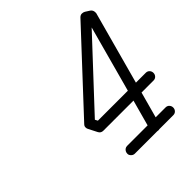

<svg xmlns="http://www.w3.org/2000/svg" viewBox="-173 -762 893 893"><g transform="rotate(-45 273.5 -315.0)"><path d="M212 2Q202 2 194.5 -5.5Q187 -13 187 -21.5Q187 -30 190.5 -36Q194 -42 199.5 -45.5Q205 -49 212 -49H347L382 -177H184Q168 -177 161 -191L139 -234Q136 -239 136 -247Q136 -255 143 -262L481 -625Q489 -633 498 -633Q507 -633 514 -629L536 -615Q547 -607 547 -593Q547 -590 547 -587L449 -228H514Q525 -228 532 -220.5Q539 -213 539 -202.5Q539 -192 532 -184.5Q525 -177 514 -177H435L400 -49H465Q476 -49 483 -41.5Q490 -34 490 -23.5Q490 -13 483 -5.5Q476 2 465 2H374Q371 3 367 3Q363 3 359 2ZM199 -228H396L485 -555L192 -241Z"/></g></svg>

Font: TT2020Base
Style: Italic
Weight: 400
Italic angle: -15°
Version: Version 0.2.000